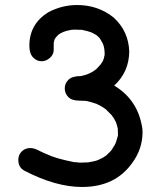

<svg xmlns="http://www.w3.org/2000/svg" viewBox="-20 -726 641 765"><path d="M307 19Q202 19 77 -46Q53 -59 53 -89Q53 -101 59 -113Q74 -136 101 -136Q114 -136 127.5 -129.5Q141 -123 156 -116L168 -111Q200 -95 275 -80Q282 -80 298 -78L331 -79L352 -83Q364 -85 374 -90L376 -91Q391 -97 404 -107L422 -125Q422 -126 425.5 -130Q429 -134 429 -136Q438 -148 442 -159L450 -186Q450 -208 449.5 -210.5Q449 -213 449 -215Q444 -235 443 -236Q442 -237 442 -239L441 -241Q435 -254 427 -264L426 -266L401 -291L388 -300Q372 -309 370 -309.5Q368 -310 366 -311.5Q364 -313 362 -313Q349 -318 323 -324L296 -325Q266 -325 252 -339.5Q238 -354 238 -374Q238 -394 253 -408.5Q268 -423 303 -423Q309 -425 316.5 -426.5Q324 -428 332 -432Q336 -433 339 -435Q355 -443 360 -448L362 -449Q377 -464 380 -468Q392 -484 392 -489V-490Q393 -490 393 -490.5Q393 -491 397 -508Q397 -537 390 -551Q390 -555 388 -555Q383 -565 377 -574V-575H376Q373 -579 369.5 -581.5Q366 -584 363 -587L344 -597Q327 -603 311 -606L308 -607L276 -608L263 -607Q243 -603 233 -599L231 -598Q222 -594 214 -589Q214 -588 213 -588Q208 -583 204 -578.5Q200 -574 197 -568L194 -555V-527Q194 -509 179 -495.5Q164 -482 146 -482Q126 -482 111.5 -497.5Q97 -513 97 -544Q97 -630 172 -677Q227 -706 287 -706Q371 -706 433 -656Q492 -602 495 -521Q494 -439 435 -385Q530 -328 547 -215L548 -200Q548 -133 507 -77Q439 19 307 19ZM405 -288 404 -289Q403 -290 402 -290Z"/></svg>

Font: Bad Comic
Style: Regular
Weight: 400
Designer: GGBotNet
Foundry: f0n7
Version: 0.9